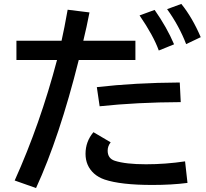

<svg xmlns="http://www.w3.org/2000/svg" viewBox="-20 -887 1040 970"><path d="M63 -681.2H291Q304.7 -741.7 321.8 -837.9L432.1 -824.2Q417.5 -748.5 400.9 -681.2H664.1V-584H377.9Q280.3 -193.8 162.1 63L54.2 24.9Q182.6 -259.8 268.1 -584H63ZM927.2 37.1Q848.1 47.4 749.5 47.4Q589.8 47.4 508.3 20Q477.1 9.3 455.1 -10.3Q412.1 -49.3 412.1 -109.9Q412.1 -171.9 452.1 -219.2L539.1 -168Q523.9 -148.9 523.9 -126Q523.9 -86.4 560.1 -74.7Q615.2 -57.1 717.3 -57.1Q816.4 -57.1 915 -71.8ZM469.2 -446.8Q660.6 -468.8 888.2 -470.2L893.1 -371.1Q669.9 -370.1 483.4 -350.1ZM782.2 -631.8Q755.4 -706.5 685.1 -809.1L761.2 -836.9Q823.2 -748.5 859.4 -663.1ZM920.4 -664.1Q885.3 -755.9 824.2 -840.8L896 -867.2Q951.7 -798.3 994.1 -699.2Z"/></svg>

Font: BIZ UDPGothic
Style: Bold
Weight: 700
Designer: TypeBank Co., Ltd.
Foundry: Morisawa Inc.
Version: Version 1.051